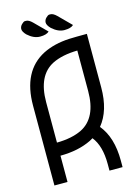

<svg xmlns="http://www.w3.org/2000/svg" viewBox="-129 -935 701 1003"><g transform="rotate(-15 221.0 -433.5)"><path d="M107.4 1H36.6V-430.2Q36.6 -617.2 166.5 -684.1Q228 -714.8 309.1 -718.8Q343.3 -720.2 405.3 -720.2V-430.2Q405.3 -305.2 345.7 -232.9Q405.3 -160.6 405.3 -35.2V0.5H334.5V-35.2Q334.5 -133.8 292.5 -186Q284.2 -180.7 275.4 -176.3Q205.1 -141.6 107.4 -141.1ZM107.4 -211.9Q189 -212.9 242.7 -239.3Q334.5 -285.2 334.5 -430.2V-648.9Q252.9 -647.5 199.2 -621.1Q107.4 -575.2 107.4 -430.2ZM166 -769.5Q131.8 -769.5 98.6 -799.8Q80.6 -818.4 80.6 -833Q81.1 -846.7 91.6 -857.2Q102.1 -867.7 108.9 -868.2H116.2Q130.4 -868.2 148.9 -850.1L215.3 -783.7Q200.7 -769.5 166 -769.5ZM297.9 -769.5Q263.7 -769.5 230.5 -799.8Q212.4 -818.4 212.4 -833Q212.9 -846.7 223.4 -857.2Q233.9 -867.7 240.7 -868.2H248Q262.2 -868.2 280.8 -850.1L347.2 -783.7Q332.5 -769.5 297.9 -769.5Z"/></g></svg>

Font: Greenwashing Machine
Style: Regular
Weight: 400
Designer: Tup Wanders
Foundry: Free font, DO NOT SELL
Version: Version 1.00;August 10, 2023;FontCreator 11.5.0.2430 64-bit